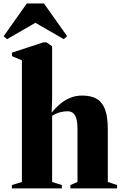

<svg xmlns="http://www.w3.org/2000/svg" viewBox="-66 -1054 678 1074"><path d="M56.5 -36V-716.5L1 -740V-759.5L176 -817H194.5L225.5 -795V-495.5L223 -424Q242 -448 267 -469.8Q292 -491.5 323.8 -505.5Q355.5 -519.5 393.5 -519.5Q442.5 -519.5 474.2 -501.5Q506 -483.5 521.5 -442.2Q537 -401 537 -331V-36L589 -19V0H328V-19L367.5 -36V-331Q367.5 -364.5 362 -386.8Q356.5 -409 344.2 -420.2Q332 -431.5 311.5 -431.5Q293.5 -431.5 277 -427.8Q260.5 -424 247.5 -418Q234.5 -412 225.5 -406V-36L280 -19V0H0.5V-19ZM-26.5 -835 -45.5 -851.5 84 -1034.5H180L309.5 -851.5L290.5 -835L132 -926.5Z"/></svg>

Font: Merriweather 144pt Black
Style: Regular
Weight: 900
Version: Version 2.100